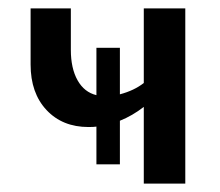

<svg xmlns="http://www.w3.org/2000/svg" viewBox="-20 -438 525 458"><path d="M422 -418V0H323V-183Q296 -162 266 -150V-46H210V-136Q204 -135 191 -135Q129 -135 91 -175.5Q53 -216 53 -284V-418H149V-319Q149 -275 165 -246.5Q181 -218 210 -211V-324H266V-213Q300 -222 323 -240V-418Z"/></svg>

Font: Ysabeau Infant Semibold
Style: Regular
Weight: 600
Designer: Christian Thalmann (Catharsis Fonts)
Version: Version 0.003